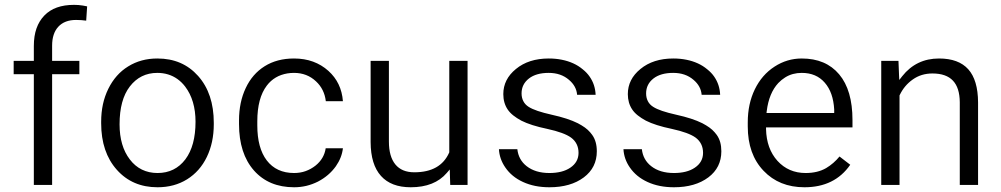

<svg xmlns="http://www.w3.org/2000/svg" viewBox="-20 -773 4145 795"><path d="M120.1 -7.3V-458.5V-465.8H112.8H36.6V-521H112.8H120.1V-528.3V-582.5Q120.1 -624 131.1 -655.3Q142.1 -686.5 163.6 -708.7Q185.1 -731 215.6 -741.9Q246.1 -752.9 286.6 -752.9Q295.9 -752.9 304.9 -752.2Q314 -751.5 323 -750Q332 -748.5 340.8 -746.6L336.9 -687.5Q316.9 -690.4 294.9 -690.4Q247.6 -690.4 221.7 -662.6Q195.8 -634.8 195.8 -584V-528.3V-521H203.1H308.6V-465.8H203.1H195.8V-458.5V-7.3Z M398.9 -269Q398.9 -307.1 406.2 -341.1Q413.6 -375 428.5 -405.3Q443.4 -435.5 463.9 -458.7Q484.4 -481.9 510.7 -498Q563.5 -530.8 631.3 -530.8Q684.1 -530.8 726.1 -512.7Q768.1 -494.6 800.3 -458.5Q865.2 -385.7 865.2 -264.6V-258.3Q865.2 -182.6 836.4 -123Q807.6 -63.5 754.6 -30.5Q701.7 2.4 632.3 2.4Q528.3 2.4 463.9 -69.8Q398.9 -142.6 398.9 -262.7ZM475.1 -258.3Q475.1 -168 517.6 -112.8Q538.6 -85 567.6 -70.8Q596.7 -56.6 632.3 -56.6Q704.6 -56.6 747.6 -113.3Q789.6 -169.4 789.6 -269Q789.6 -291 786.9 -311.3Q784.2 -331.5 778.8 -349.9Q773.4 -368.2 765.4 -384.3Q757.3 -400.4 746.6 -414.6Q732.4 -433.1 714.6 -445.8Q696.8 -458.5 676 -464.8Q655.3 -471.2 631.3 -471.2Q561 -471.2 517.6 -415Q475.1 -359.9 475.1 -258.3Z M1197.8 -56.6Q1210.4 -56.6 1222.4 -58.6Q1234.4 -60.5 1245.4 -64.5Q1256.3 -68.4 1266.8 -74.2Q1277.3 -80.1 1286.6 -87.4Q1322.3 -116.2 1328.6 -159.2H1399.9Q1395.5 -120.1 1370.6 -84.5Q1342.3 -44.9 1296.4 -21Q1272.9 -9.3 1248.3 -3.4Q1223.6 2.4 1197.8 2.4Q1093.3 2.4 1031.7 -66.9Q969.7 -137.2 969.7 -259.3V-274.4Q969.7 -350.1 997.6 -408.7Q1024.9 -466.8 1075.9 -498.8Q1127 -530.8 1197.3 -530.8Q1240.7 -530.8 1276.1 -517.8Q1311.5 -504.9 1339.8 -479.5Q1394 -430.7 1399.9 -354H1329.1Q1323.2 -403.8 1288.6 -436Q1251.5 -471.2 1197.3 -471.2Q1183.1 -471.2 1169.9 -469Q1156.7 -466.8 1144.8 -462.6Q1132.8 -458.5 1122.1 -452.1Q1111.3 -445.8 1102.1 -437.5Q1092.8 -429.2 1085 -418.9Q1064.9 -392.6 1055.2 -355.7Q1045.4 -318.8 1045.4 -271V-253.9Q1045.4 -160.2 1084.5 -108.9Q1124.5 -56.6 1197.8 -56.6Z M1830.1 -57.1Q1779.3 2.4 1680.7 2.4Q1599.6 2.4 1557.6 -44.4Q1515.1 -91.3 1514.6 -184.6V-521H1590.3V-187Q1590.3 -125 1616.9 -92.3Q1643.6 -59.6 1695.3 -59.6Q1803.7 -59.6 1839.8 -141.1L1840.3 -142.6V-144V-521H1916V-7.3H1844.2L1842.8 -52.7L1842.3 -71.3Z M2375.5 -140.1Q2375.5 -160.2 2367.7 -176Q2359.9 -191.9 2344.7 -203.1Q2315.9 -224.1 2246.1 -239.3Q2178.2 -253.4 2138.7 -273.4Q2119.6 -283.7 2105.2 -295.2Q2090.8 -306.6 2082 -319.8Q2064 -346.7 2064 -383.3Q2064 -444.8 2116.2 -487.3Q2168.9 -530.8 2252 -530.8Q2281.2 -530.8 2306.6 -525.6Q2332 -520.5 2353.5 -510.7Q2375 -501 2393.1 -485.8Q2410.2 -472.2 2421.6 -455.6Q2433.1 -439 2439.2 -420.4Q2445.3 -401.9 2446.3 -380.4H2369.6Q2366.7 -416.5 2335.9 -442.4Q2302.7 -471.2 2252 -471.2Q2200.2 -471.2 2170.4 -448.2Q2139.6 -424.3 2139.6 -386.2Q2139.6 -368.2 2147 -354Q2154.3 -339.8 2168.9 -330.6Q2182.6 -321.8 2206.3 -313.7Q2230 -305.7 2264.6 -297.9Q2331.5 -283.2 2372.6 -262.7Q2380.9 -258.3 2388.2 -253.9Q2395.5 -249.5 2401.9 -244.9Q2408.2 -240.2 2413.6 -235.4Q2418.9 -230.5 2423.6 -225.1Q2428.2 -219.7 2432.1 -214.4Q2441.9 -200.7 2446.5 -183.8Q2451.2 -167 2451.2 -146.5Q2451.2 -79.1 2397.5 -38.6Q2342.8 2.4 2254.9 2.4Q2192.9 2.4 2145.5 -19.5Q2098.6 -41 2072.3 -79.6Q2060.1 -97.2 2053.5 -116.2Q2046.9 -135.3 2045.9 -155.3H2122.1Q2127 -111.3 2160.6 -85Q2196.8 -56.6 2254.9 -56.6Q2281.2 -56.6 2303 -62Q2324.7 -67.4 2341.3 -78.6Q2375.5 -101.6 2375.5 -140.1Z M2891.1 -140.1Q2891.1 -160.2 2883.3 -176Q2875.5 -191.9 2860.4 -203.1Q2831.5 -224.1 2761.7 -239.3Q2693.8 -253.4 2654.3 -273.4Q2635.3 -283.7 2620.8 -295.2Q2606.4 -306.6 2597.7 -319.8Q2579.6 -346.7 2579.6 -383.3Q2579.6 -444.8 2631.8 -487.3Q2684.6 -530.8 2767.6 -530.8Q2796.9 -530.8 2822.3 -525.6Q2847.7 -520.5 2869.1 -510.7Q2890.6 -501 2908.7 -485.8Q2925.8 -472.2 2937.3 -455.6Q2948.7 -439 2954.8 -420.4Q2960.9 -401.9 2961.9 -380.4H2885.3Q2882.3 -416.5 2851.6 -442.4Q2818.4 -471.2 2767.6 -471.2Q2715.8 -471.2 2686 -448.2Q2655.3 -424.3 2655.3 -386.2Q2655.3 -368.2 2662.6 -354Q2669.9 -339.8 2684.6 -330.6Q2698.2 -321.8 2721.9 -313.7Q2745.6 -305.7 2780.3 -297.9Q2847.2 -283.2 2888.2 -262.7Q2896.5 -258.3 2903.8 -253.9Q2911.1 -249.5 2917.5 -244.9Q2923.8 -240.2 2929.2 -235.4Q2934.6 -230.5 2939.2 -225.1Q2943.8 -219.7 2947.8 -214.4Q2957.5 -200.7 2962.2 -183.8Q2966.8 -167 2966.8 -146.5Q2966.8 -79.1 2913.1 -38.6Q2858.4 2.4 2770.5 2.4Q2708.5 2.4 2661.1 -19.5Q2614.3 -41 2587.9 -79.6Q2575.7 -97.2 2569.1 -116.2Q2562.5 -135.3 2561.5 -155.3H2637.7Q2642.6 -111.3 2676.3 -85Q2712.4 -56.6 2770.5 -56.6Q2796.9 -56.6 2818.6 -62Q2840.3 -67.4 2856.9 -78.6Q2891.1 -101.6 2891.1 -140.1Z M3311 2.4Q3206.5 2.4 3141.6 -65.9Q3076.2 -134.3 3076.2 -249.5V-266.1Q3076.2 -304.7 3083.5 -338.9Q3090.8 -373 3105.5 -403.3Q3134.8 -463.4 3187 -497.1Q3238.8 -530.8 3299.8 -530.8Q3399.4 -530.8 3454.6 -465.3Q3509.8 -399.9 3509.8 -275.9V-245.6H3159.2H3151.9V-238.3Q3153.8 -157.2 3199.2 -106.9Q3245.1 -56.6 3315.9 -56.6Q3365.7 -56.6 3400.9 -77.1Q3432.1 -95.7 3456.1 -125L3500.5 -90.8Q3436 2.4 3311 2.4ZM3299.8 -471.2Q3280.8 -471.2 3263.4 -466.6Q3246.1 -461.9 3231 -452.4Q3215.8 -442.9 3202.6 -429.2Q3164.1 -387.7 3154.8 -313.5L3153.8 -305.2H3162.1H3426.8H3434.1V-312.5V-319.3V-319.8Q3432.1 -355 3422.4 -382.8Q3412.6 -410.6 3395 -430.7Q3359.9 -471.2 3299.8 -471.2Z M3700.2 -521 3702.6 -461.4 3703.6 -441.9 3715.8 -457.5Q3773.9 -530.8 3868.2 -530.8Q3949.2 -530.8 3989.3 -486.1Q4029.3 -441.4 4029.8 -349.1V-7.3H3954.1V-349.6Q3953.6 -409.7 3925.8 -439Q3897.9 -468.8 3840.8 -468.8Q3794.4 -468.8 3759.3 -443.8Q3724.6 -419.4 3705.6 -379.9L3704.6 -377.9V-376.5V-7.3H3628.9V-521Z"/></svg>

Font: Vazir Light UI
Style: Light-UI
Weight: 300
Designer: Saber Rastikerdar
Foundry: Saber Rastikerdar
Version: Version 30.0.0